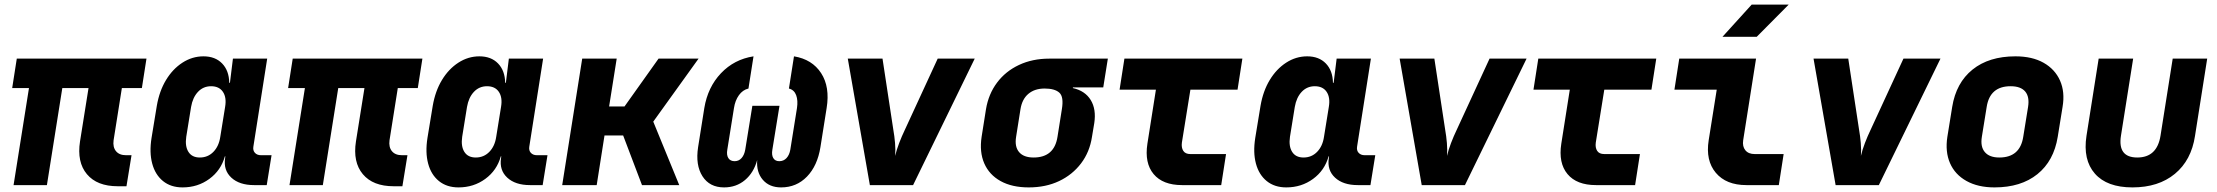

<svg xmlns="http://www.w3.org/2000/svg" viewBox="-20 -805 9640 835"><path d="M492 5Q402 5 358 -47.5Q314 -100 328 -190L365 -422H251L184 0H39L106 -422H33L53 -550H617L597 -422H510L474 -195Q470 -165 484.5 -147.5Q499 -130 528 -130H552L530 5Z M774 10Q723 10 689 -17.5Q655 -45 642 -93.5Q629 -142 639 -205L662 -345Q673 -409 702 -457Q731 -505 773.5 -532.5Q816 -560 865 -560Q916 -560 946 -529Q976 -498 977 -445H980L993 -550H1142L1082 -168Q1079 -151 1088.5 -140.5Q1098 -130 1115 -130H1161L1140 0H1085Q1021 0 986 -32.5Q951 -65 959 -117L960 -125H958Q941 -64 890.5 -27Q840 10 774 10ZM849 -120Q884 -120 908 -144.5Q932 -169 938 -210L959 -340Q966 -381 949.5 -405.5Q933 -430 898 -430Q864 -430 841 -405.5Q818 -381 811 -340L790 -210Q784 -169 799.5 -144.5Q815 -120 849 -120Z M1692 5Q1602 5 1558 -47.5Q1514 -100 1528 -190L1565 -422H1451L1384 0H1239L1306 -422H1233L1253 -550H1817L1797 -422H1710L1674 -195Q1670 -165 1684.5 -147.5Q1699 -130 1728 -130H1752L1730 5Z M1974 10Q1923 10 1889 -17.5Q1855 -45 1842 -93.5Q1829 -142 1839 -205L1862 -345Q1873 -409 1902 -457Q1931 -505 1973.5 -532.5Q2016 -560 2065 -560Q2116 -560 2146 -529Q2176 -498 2177 -445H2180L2193 -550H2342L2282 -168Q2279 -151 2288.5 -140.5Q2298 -130 2315 -130H2361L2340 0H2285Q2221 0 2186 -32.5Q2151 -65 2159 -117L2160 -125H2158Q2141 -64 2090.5 -27Q2040 10 1974 10ZM2049 -120Q2084 -120 2108 -144.5Q2132 -169 2138 -210L2159 -340Q2166 -381 2149.5 -405.5Q2133 -430 2098 -430Q2064 -430 2041 -405.5Q2018 -381 2011 -340L1990 -210Q1984 -169 1999.5 -144.5Q2015 -120 2049 -120Z M2425 0 2512 -550H2662L2629 -342H2696L2844 -550H3018L2821 -276L2934 0H2772L2690 -216H2609L2575 0Z M3129 10Q3066 10 3035 -38.5Q3004 -87 3016 -165L3043 -335Q3058 -426 3115.5 -486.5Q3173 -547 3257 -560L3235 -420Q3210 -414 3193.5 -391Q3177 -368 3172 -335L3143 -154Q3139 -131 3147.5 -117.5Q3156 -104 3175 -104Q3193 -104 3205 -117.5Q3217 -131 3221 -154L3252 -345H3370L3339 -154Q3335 -131 3343 -117.5Q3351 -104 3369 -104Q3388 -104 3400.5 -117.5Q3413 -131 3417 -154L3446 -335Q3451 -368 3442.5 -391Q3434 -414 3411 -420L3433 -560Q3512 -547 3551 -487Q3590 -427 3575 -335L3548 -165Q3535 -84 3489.5 -37Q3444 10 3377 10Q3326 10 3297.5 -23Q3269 -56 3273 -109Q3258 -54 3220 -22Q3182 10 3129 10Z M3763 0 3667 -550H3818L3865 -241Q3870 -213 3872.5 -183Q3875 -153 3873 -127Q3879 -153 3890.5 -183Q3902 -213 3915 -240L4058 -550H4219L3951 0Z M4454 10Q4381 10 4331.5 -17.5Q4282 -45 4260.5 -94.5Q4239 -144 4249 -210L4268 -330Q4279 -396 4316 -445.5Q4353 -495 4411.5 -522.5Q4470 -550 4543 -550H4798L4778 -425H4646V-422Q4699 -410 4723.5 -370Q4748 -330 4739 -270L4729 -210Q4719 -144 4681.5 -94.5Q4644 -45 4586 -17.5Q4528 10 4454 10ZM4475 -120Q4565 -120 4579 -210L4598 -330Q4607 -384 4587 -402Q4567 -420 4523 -420Q4480 -420 4452.5 -397Q4425 -374 4418 -330L4399 -210Q4392 -167 4412 -143.5Q4432 -120 4475 -120Z M5121 0Q5037 0 4997 -48Q4957 -96 4970 -180L5007 -415H4849L4870 -550H5383L5362 -415H5157L5120 -185Q5117 -163 5126 -149Q5135 -135 5157 -135H5312L5291 0Z M5574 10Q5523 10 5489 -17.5Q5455 -45 5442 -93.5Q5429 -142 5439 -205L5462 -345Q5473 -409 5502 -457Q5531 -505 5573.5 -532.5Q5616 -560 5665 -560Q5716 -560 5746 -529Q5776 -498 5777 -445H5780L5793 -550H5942L5882 -168Q5879 -151 5888.5 -140.5Q5898 -130 5915 -130H5961L5940 0H5885Q5821 0 5786 -32.5Q5751 -65 5759 -117L5760 -125H5758Q5741 -64 5690.5 -27Q5640 10 5574 10ZM5649 -120Q5684 -120 5708 -144.5Q5732 -169 5738 -210L5759 -340Q5766 -381 5749.5 -405.5Q5733 -430 5698 -430Q5664 -430 5641 -405.5Q5618 -381 5611 -340L5590 -210Q5584 -169 5599.5 -144.5Q5615 -120 5649 -120Z M6163 0 6067 -550H6218L6265 -241Q6270 -213 6272.5 -183Q6275 -153 6273 -127Q6279 -153 6290.5 -183Q6302 -213 6315 -240L6458 -550H6619L6351 0Z M6921 0Q6837 0 6797 -48Q6757 -96 6770 -180L6807 -415H6649L6670 -550H7183L7162 -415H6957L6920 -185Q6917 -163 6926 -149Q6935 -135 6957 -135H7112L7091 0Z M7575 0Q7487 0 7442 -53.5Q7397 -107 7411 -195L7446 -415H7262L7283 -550H7617L7561 -195Q7557 -168 7570.5 -151.5Q7584 -135 7611 -135H7737L7716 0ZM7471 -645 7598 -785H7759L7620 -645Z M7963 0 7867 -550H8018L8065 -241Q8070 -213 8072.5 -183Q8075 -153 8073 -127Q8079 -153 8090.5 -183Q8102 -213 8115 -240L8258 -550H8419L8151 0Z M8654 10Q8582 10 8532 -18Q8482 -46 8460.5 -95.5Q8439 -145 8449 -210L8470 -340Q8487 -445 8558.5 -502.5Q8630 -560 8745 -560Q8818 -560 8867.5 -532Q8917 -504 8939 -454.5Q8961 -405 8950 -340L8929 -210Q8912 -105 8840.5 -47.5Q8769 10 8654 10ZM8675 -120Q8765 -120 8779 -210L8800 -340Q8807 -384 8787.5 -407Q8768 -430 8724 -430Q8634 -430 8620 -340L8599 -210Q8592 -167 8612 -143.5Q8632 -120 8675 -120Z M9254 10Q9143 10 9090.5 -50Q9038 -110 9054 -214L9107 -550H9257L9204 -215Q9189 -120 9275 -120Q9361 -120 9376 -215L9429 -550H9579L9526 -214Q9510 -108 9438.5 -49Q9367 10 9254 10Z"/></svg>

Font: JetBrains Mono ExtraBold
Style: Italic
Weight: 800
Italic angle: -9°
Monospace: yes
Designer: Philipp Nurullin, Konstantin Bulenkov
Foundry: JetBrains
Version: Version 2.305; ttfautohint (v1.8.4.7-5d5b)